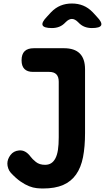

<svg xmlns="http://www.w3.org/2000/svg" viewBox="-20 -805 640 1095"><path d="M315 -339Q315 -367 301.5 -381Q288 -395 260 -395H168Q136 -395 119.5 -411.5Q103 -428 103 -461Q103 -496 120.5 -513Q138 -530 173 -530H345Q405 -530 435 -500Q465 -470 465 -410V-46Q465 32 453.5 91Q442 150 414 190Q386 230 340 250Q294 270 225 270Q209 270 189 268Q169 266 146 257Q123 248 97 230Q71 212 42 181Q32 170 27 155.5Q22 141 22 128Q22 103 39.5 79.5Q57 56 88 53Q107 51 123.5 60Q140 69 154 88Q164 102 184.5 118.5Q205 135 237 135Q257 135 271.5 126Q286 117 296 98Q306 79 310.5 49.5Q315 20 315 -22ZM276 -645Q230 -645 223 -661Q216 -677 248 -710L271 -735Q296 -761 325.5 -773Q355 -785 390 -785Q425 -785 454.5 -773Q484 -761 509 -735L532 -710Q564 -677 557 -661Q550 -645 504 -645Q481 -645 462 -652.5Q443 -660 427 -677L425 -679Q407 -697 390 -697Q373 -697 355 -679L353 -677Q337 -660 318 -652.5Q299 -645 276 -645Z"/></svg>

Font: Maple Mono ExtraBold
Style: Regular
Weight: 800
Monospace: yes
Designer: subframe7536
Version: Version 7.000